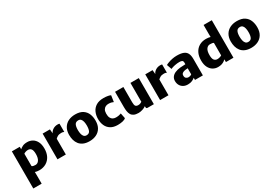

<svg xmlns="http://www.w3.org/2000/svg" viewBox="60 -2083 5137 3600"><g transform="rotate(-30 2628.5 -282.5)"><path d="M78 247V-557H249V-503.5Q268.5 -522.5 307.5 -543.2Q346.5 -564 412 -564Q471.5 -564 522 -535.2Q572.5 -506.5 603.2 -447.8Q634 -389 634 -299Q634 -204.5 598.5 -135.8Q563 -67 498.8 -29.5Q434.5 8 349 8Q319.5 8 296.5 3.8Q273.5 -0.5 257.5 -6L259 68V247ZM259 -134Q269.5 -123.5 290 -118.8Q310.5 -114 335 -114Q383 -114 413.2 -158.8Q443.5 -203.5 444 -288Q444 -368.5 419 -399.2Q394 -430 351 -430Q324 -430 298.8 -421.2Q273.5 -412.5 259 -401Z M744 0V-557H902L910 -467.5Q927.5 -510 971 -537.5Q1014.5 -565 1070 -565Q1082 -565 1094 -563.5Q1106 -562 1111 -559V-380Q1104.5 -384.5 1090.5 -389.2Q1076.5 -394 1051 -394Q1001 -394 971 -376.2Q941 -358.5 925 -341V0Z M1439 8Q1362 8 1308.2 -15.8Q1254.5 -39.5 1222 -81Q1189.5 -122.5 1175 -176.2Q1160.5 -230 1161 -290Q1162.5 -379 1199.5 -440Q1236.5 -501 1301 -532.5Q1365.5 -564 1449 -564Q1552 -564 1613.2 -523Q1674.5 -482 1701 -414.5Q1727.5 -347 1726 -267Q1725 -177.5 1688.2 -116.2Q1651.5 -55 1587 -23.5Q1522.5 8 1439 8ZM1443 -117Q1496.5 -117 1517.2 -156.2Q1538 -195.5 1538 -275Q1538 -320 1529.5 -357.2Q1521 -394.5 1501 -416.8Q1481 -439 1446 -439Q1391.5 -439 1370.2 -399.5Q1349 -360 1349 -284Q1349 -238 1357.8 -200Q1366.5 -162 1387 -139.5Q1407.5 -117 1443 -117Z M1780 -273Q1780 -354.5 1810 -420.5Q1840 -486.5 1902.2 -525.2Q1964.5 -564 2062 -564Q2118.5 -564 2160.5 -555.5Q2202.5 -547 2216 -537L2196 -401Q2179.5 -410 2153.2 -417Q2127 -424 2087 -424Q2058 -424 2029.8 -411.5Q2001.5 -399 1982.8 -368.8Q1964 -338.5 1963 -286Q1962 -228.5 1978.8 -194.5Q1995.5 -160.5 2024.2 -145.8Q2053 -131 2088 -131Q2123.5 -131 2153.8 -137Q2184 -143 2202 -151L2225 -37Q2202 -13 2152.5 -2.5Q2103 8 2049 8Q1957 8 1897.5 -28.8Q1838 -65.5 1809 -129Q1780 -192.5 1780 -273Z M2499 8Q2438 8 2400.8 -9.5Q2363.5 -27 2344.2 -59Q2325 -91 2318.5 -134.2Q2312 -177.5 2312 -229V-557H2492V-225Q2492 -162 2510.2 -142Q2528.5 -122 2566 -122Q2591 -122 2613.2 -131Q2635.5 -140 2645 -148V-557H2826V8H2695Q2678 8 2669.5 2.5Q2661 -3 2661 -21V-44Q2631 -21 2584.5 -6.5Q2538 8 2499 8Z M2966 0V-557H3124L3132 -467.5Q3149.5 -510 3193 -537.5Q3236.5 -565 3292 -565Q3304 -565 3316 -563.5Q3328 -562 3333 -559V-380Q3326.5 -384.5 3312.5 -389.2Q3298.5 -394 3273 -394Q3223 -394 3193 -376.2Q3163 -358.5 3147 -341V0Z M3566 8Q3511 8 3470.2 -14.8Q3429.5 -37.5 3407.2 -77.8Q3385 -118 3385 -170Q3385 -219 3411.8 -255.2Q3438.5 -291.5 3485 -311Q3535.5 -333 3597.5 -339Q3659.5 -345 3712 -345V-378Q3712 -415 3691.8 -426.5Q3671.5 -438 3634 -438Q3586 -438 3533 -427.2Q3480 -416.5 3443 -399L3406 -505Q3426.5 -517.5 3465.2 -531.8Q3504 -546 3552.5 -556Q3601 -566 3651 -566Q3738.5 -566 3791.5 -545.5Q3844.5 -525 3868.2 -479Q3892 -433 3892 -356V0H3721V-47Q3698 -27 3660.2 -9.5Q3622.5 8 3566 8ZM3571 -179Q3571 -139.5 3592.8 -121.8Q3614.5 -104 3642 -104Q3664 -104 3684.2 -111.5Q3704.5 -119 3712 -127V-258Q3686 -257.5 3657.5 -252.8Q3629 -248 3614 -241Q3598.5 -234.5 3584.8 -221.8Q3571 -209 3571 -179Z M4220 8Q4161 8 4111.5 -21.2Q4062 -50.5 4032 -109.8Q4002 -169 4002 -259Q4002 -353.5 4036.8 -422Q4071.5 -490.5 4134.8 -527.2Q4198 -564 4283 -564Q4313.5 -564 4337.2 -560Q4361 -556 4377.5 -551L4376 -610V-812H4554V0H4391V-59Q4378.5 -46 4356.2 -30.2Q4334 -14.5 4300.5 -3.2Q4267 8 4220 8ZM4189 -268Q4188.5 -190 4214 -158.5Q4239.5 -127 4282 -127Q4308.5 -127 4335.2 -135.2Q4362 -143.5 4376 -153.5V-424Q4364.5 -432.5 4343.2 -435.8Q4322 -439 4297 -439Q4250 -439 4219.5 -396.8Q4189 -354.5 4189 -268Z M4940 8Q4863 8 4809.2 -15.8Q4755.5 -39.5 4723 -81Q4690.5 -122.5 4676 -176.2Q4661.5 -230 4662 -290Q4663.5 -379 4700.5 -440Q4737.5 -501 4802 -532.5Q4866.5 -564 4950 -564Q5053 -564 5114.2 -523Q5175.5 -482 5202 -414.5Q5228.5 -347 5227 -267Q5226 -177.5 5189.2 -116.2Q5152.5 -55 5088 -23.5Q5023.5 8 4940 8ZM4944 -117Q4997.5 -117 5018.2 -156.2Q5039 -195.5 5039 -275Q5039 -320 5030.5 -357.2Q5022 -394.5 5002 -416.8Q4982 -439 4947 -439Q4892.5 -439 4871.2 -399.5Q4850 -360 4850 -284Q4850 -238 4858.8 -200Q4867.5 -162 4888 -139.5Q4908.5 -117 4944 -117Z"/></g></svg>

Font: Merriweather Sans ExtraBold
Style: Regular
Weight: 800
Designer: Eben Sorkin
Foundry: Eben Sorkin
Version: Version 2.001; ttfautohint (v1.8.3)